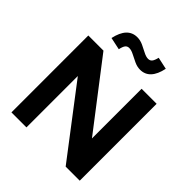

<svg xmlns="http://www.w3.org/2000/svg" viewBox="-244 -1078 1236 1236"><g transform="rotate(45 374.5 -459.5)"><path d="M63.4 0V-700H201.2L548.5 -247.9V-700H685.2V0H557.1L200.1 -467.8V0ZM264.6 -776.1 180.4 -794Q206.7 -915.4 294.4 -915.4Q322.2 -915.4 348.7 -903Q375.3 -890.6 399 -878Q422.7 -865.5 441.6 -865.5Q458.6 -865.5 468.4 -877.4Q478.2 -889.3 485.2 -918.9L567.6 -901Q542.3 -779.5 454.3 -779.5Q427.6 -779.5 400.7 -792.1Q373.7 -804.7 349.9 -817.1Q326 -829.5 306.5 -829.5Q289.9 -829.5 280.2 -817.3Q270.6 -805 264.6 -776.1Z"/></g></svg>

Font: Red Hat Display VF
Style: Regular
Weight: 300
Designer: Pentagram, MCKL
Foundry: Pentagram, MCKL
Version: Version 1.023